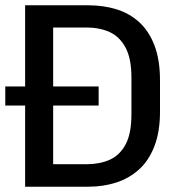

<svg xmlns="http://www.w3.org/2000/svg" viewBox="-21 -706 641 726"><path d="M74 0V-686H313Q370 -686 419 -671Q468 -656 505 -622.5Q542 -589 563 -534.5Q584 -480 584 -402V-284Q584 -208 563 -153.5Q542 -99 505 -65.5Q468 -32 419 -16Q370 0 313 0ZM180 -85H306Q355 -85 393 -101.5Q431 -118 453.5 -159Q476 -200 476 -275V-412Q476 -485 453.5 -526.5Q431 -568 393 -585Q355 -602 306 -602H180ZM-1 -307V-379H352V-307Z"/></svg>

Font: Chivo Mono Medium
Style: Regular
Weight: 400
Monospace: yes
Version: Version 1.008